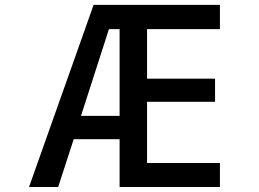

<svg xmlns="http://www.w3.org/2000/svg" viewBox="-20 -751 1040 772"><path d="M305.7 -285.2H460.9V-633.8H418ZM356.4 -731.4H864.3V-633.8H571.3V-434.6H844.7V-341.8H571.3V-95.7H864.3V1H460.9V-191.4H276.4L213.9 1H96.7Z"/></svg>

Font: Gen Shin Gothic Monospace Medium
Style: Regular
Weight: 500
Designer: [Source Han Sans]
Ryoko NISHIZUKA  (kana & ideographs); Paul D. Hunt (Latin, Greek & Cyrillic); Wenlong ZHANG  (bopomofo
Version: Version 1.002.20150607